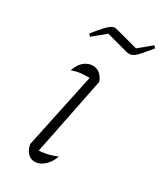

<svg xmlns="http://www.w3.org/2000/svg" viewBox="-180 -767 713 842"><g transform="rotate(30 176.5 -346.5)"><path d="M130 -21 119 -45Q147 -45 173 -50.5Q199 -56 224 -67Q217 -45 204 -28.5Q191 -12 175 -3Q159 6 143 6Q122 6 107.5 -9.5Q93 -25 88 -52L174 -458L183 -433Q149 -434 126 -431.5Q103 -429 80 -420Q87 -441 98 -456Q109 -471 124.5 -479Q140 -487 156 -487Q175 -487 190 -475Q205 -463 214 -439ZM80 -590 70 -601Q95 -632 110.5 -649Q126 -666 136 -672.5Q146 -679 153.5 -679Q161 -679 171 -676L280 -647L343 -699L353 -689Q329 -660 314.5 -643Q300 -626 289.5 -619Q279 -612 270 -611Q261 -610 251 -613L143 -642Z"/></g></svg>

Font: Piazzolla Thin Thin
Style: Italic
Weight: 250
Italic angle: -11.3°
Version: Version 2.005